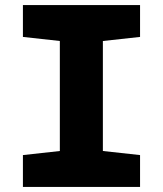

<svg xmlns="http://www.w3.org/2000/svg" viewBox="-20 -734 640 754"><path d="M70 0V-125L215 -141V-573L70 -589V-714H530V-589L384 -573V-141L530 -125V0Z"/></svg>

Font: Noto Sans Mono Black
Style: Regular
Weight: 900
Designer: Monotype Design Team
Foundry: Monotype Imaging Inc.
Version: Version 2.014